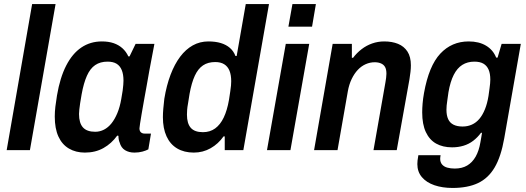

<svg xmlns="http://www.w3.org/2000/svg" viewBox="-20 -743 2605 950"><path d="M13 0 139 -723H255L128 0Z M400 12Q355 12 321 -8Q287 -28 269 -67.5Q251 -107 251 -166Q251 -190 254 -215.5Q257 -241 262 -271Q277 -359 307.5 -418.5Q338 -478 382.5 -508Q427 -538 484 -538Q517 -538 542 -529.5Q567 -521 585.5 -504.5Q604 -488 615 -464H621L651 -526H744L719 -394Q713 -359 706 -320.5Q699 -282 692.5 -246Q686 -210 681 -180.5Q676 -151 673 -131.5Q670 -112 670 -108Q670 -95 677 -88.5Q684 -82 696 -82H727L714 -4Q703 2 685 7Q667 12 645 12Q618 12 598.5 0Q579 -12 572 -38Q569 -44 567.5 -53Q566 -62 566 -71L560 -72Q532 -33 492 -10.5Q452 12 400 12ZM451 -91Q474 -91 494.5 -101.5Q515 -112 531.5 -132.5Q548 -153 560.5 -183Q573 -213 580 -253Q585 -279 587 -295.5Q589 -312 590 -323.5Q591 -335 591 -344Q591 -375 582.5 -396Q574 -417 557 -427.5Q540 -438 512 -438Q476 -438 451 -421Q426 -404 410 -368Q394 -332 384 -277Q379 -250 376.5 -232Q374 -214 372.5 -201.5Q371 -189 371 -179Q371 -134 390.5 -112.5Q410 -91 451 -91Z M939 12Q891 12 856.5 -8.5Q822 -29 804 -68.5Q786 -108 786 -163Q786 -183 788 -205.5Q790 -228 793 -254Q804 -321 824 -373.5Q844 -426 871.5 -462.5Q899 -499 934 -518.5Q969 -538 1011 -538Q1046 -538 1072.5 -530Q1099 -522 1117.5 -506Q1136 -490 1145 -466H1151L1196 -723H1311L1184 0H1092V-68H1086Q1060 -31 1022 -9.5Q984 12 939 12ZM984 -89Q1019 -89 1044.5 -107.5Q1070 -126 1087 -161.5Q1104 -197 1113 -249Q1117 -275 1119.5 -292Q1122 -309 1123 -320Q1124 -331 1124 -341Q1124 -372 1115.5 -393Q1107 -414 1089.5 -425Q1072 -436 1045 -436Q1009 -436 984.5 -419.5Q960 -403 944 -368.5Q928 -334 918 -279Q914 -251 910.5 -232Q907 -213 906 -200Q905 -187 905 -176Q905 -132 924 -110.5Q943 -89 984 -89Z M1407 -611 1427 -723H1543L1524 -611ZM1301 0 1394 -526H1510L1417 0Z M1534 0 1626 -526H1721V-457H1727Q1745 -481 1769 -499.5Q1793 -518 1821.5 -528Q1850 -538 1881 -538Q1920 -538 1949.5 -526Q1979 -514 1996 -488Q2013 -462 2013 -420Q2013 -404 2011 -387Q2009 -370 2006 -351L1943 0H1828L1887 -335Q1889 -347 1890.5 -357.5Q1892 -368 1892 -378Q1892 -399 1885.5 -411Q1879 -423 1865.5 -429Q1852 -435 1834 -435Q1811 -435 1789.5 -425.5Q1768 -416 1750.5 -397.5Q1733 -379 1720 -352Q1707 -325 1701 -291L1650 0Z M2219 187Q2169 187 2129.5 173.5Q2090 160 2067.5 133.5Q2045 107 2045 69Q2045 61 2046 51Q2047 41 2050 25H2160Q2159 31 2158.5 35Q2158 39 2158 43Q2158 60 2167.5 71Q2177 82 2193.5 86.5Q2210 91 2230 91Q2266 91 2291.5 76Q2317 61 2333.5 32Q2350 3 2357 -39Q2360 -52 2361.5 -64.5Q2363 -77 2365 -86H2360Q2343 -63 2321.5 -46.5Q2300 -30 2273.5 -22Q2247 -14 2217 -14Q2171 -14 2138 -32.5Q2105 -51 2087 -89.5Q2069 -128 2069 -187Q2069 -207 2071 -231Q2073 -255 2078 -283Q2102 -417 2158.5 -477.5Q2215 -538 2299 -538Q2350 -538 2385 -517Q2420 -496 2435 -458H2442L2462 -526H2557L2475 -59Q2459 32 2427.5 85.5Q2396 139 2345 163Q2294 187 2219 187ZM2269 -117Q2294 -117 2315 -126.5Q2336 -136 2352 -155Q2368 -174 2379.5 -202.5Q2391 -231 2397 -268Q2400 -290 2402 -304.5Q2404 -319 2405 -329.5Q2406 -340 2406 -349Q2406 -379 2397.5 -398.5Q2389 -418 2372 -428Q2355 -438 2327 -438Q2293 -438 2267.5 -422Q2242 -406 2225 -372.5Q2208 -339 2199 -287Q2196 -264 2193.5 -248Q2191 -232 2190 -221Q2189 -210 2189 -200Q2189 -172 2197.5 -153.5Q2206 -135 2224 -126Q2242 -117 2269 -117Z"/></svg>

Font: Archivo SemiCondensed SemiBold
Style: Italic
Weight: 600
Width: 4
Italic angle: -10°
Designer: Hector Gatti
Foundry: Omnibus-Type
Version: Version 2.001